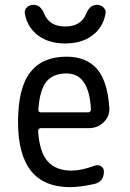

<svg xmlns="http://www.w3.org/2000/svg" viewBox="-20 -765 540 795"><path d="M254.9 -460.9Q200.2 -460.9 172.4 -427.2Q144.5 -393.6 138.7 -310.5Q138.7 -299.8 149.4 -299.8H344.7Q355.5 -299.8 356.4 -311.5Q349.6 -460.9 254.9 -460.9ZM269.5 9.8Q54.7 9.8 54.7 -259.8Q54.7 -400.4 105 -465.3Q155.3 -530.3 254.9 -530.3Q336.9 -530.3 380.9 -480.5Q424.8 -430.7 432.6 -320.3Q435.5 -285.2 410.2 -259.8Q384.8 -234.4 347.7 -234.4H149.4Q138.7 -234.4 137.7 -221.7Q143.6 -134.8 177.7 -96.7Q211.9 -58.6 275.4 -58.6Q316.4 -58.6 373 -79.1Q386.7 -84 398.4 -76.7Q410.2 -69.3 410.2 -54.7Q410.2 -13.7 373 -3.9Q314.5 9.8 269.5 9.8ZM336.9 -708Q351.6 -745.1 381.8 -745.1Q397.5 -745.1 408.7 -733.9Q419.9 -722.7 417 -708Q406.2 -650.4 361.8 -617.7Q317.4 -585 250 -585Q182.6 -585 138.2 -617.7Q93.8 -650.4 83 -708Q80.1 -722.7 90.8 -733.9Q101.6 -745.1 118.2 -745.1Q148.4 -745.1 163.1 -708Q184.6 -655.3 250 -655.3Q315.4 -655.3 336.9 -708Z"/></svg>

Font: Rounded-X Mgen+ 1m regular
Style: Regular
Weight: 400
Designer: [Source Han Sans]
Ryoko NISHIZUKA  (kana & ideographs); Paul D. Hunt (Latin, Greek & Cyrillic); Wenlong ZHANG  (bopomofo
Version: Version 1.059.20150602